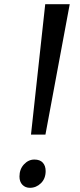

<svg xmlns="http://www.w3.org/2000/svg" viewBox="-20 -888 380 917"><path d="M313 -868 197 -245H128L196 -868ZM144 -126Q171 -126 184.5 -111Q198 -96 198 -71Q198 -35 175.5 -13Q153 9 123 9Q101 9 87 -5.5Q73 -20 73 -45Q73 -80 94.5 -103Q116 -126 144 -126Z"/></svg>

Font: Koeln Type Serif
Style: Italic
Weight: 400
Italic angle: -8°
Designer: Eben Sorkin
Foundry: Eben Sorkin
Version: Version 2.002